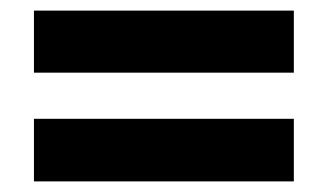

<svg xmlns="http://www.w3.org/2000/svg" viewBox="-20 -533 618 362"><path d="M44 -396H534V-513H44ZM44 -191H534V-309H44Z"/></svg>

Font: Noto Sans Arabic ExtBd
Style: Regular
Weight: 800
Designer: Monotype Design Team, Nadine Chahine, Nizar Qandah and Khaled Hosny
Foundry: Monotype Imaging Inc.
Version: Version 2.012